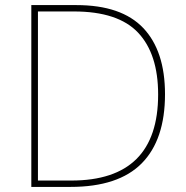

<svg xmlns="http://www.w3.org/2000/svg" viewBox="-20 -734 732 754"><path d="M628 -364Q628 -185 536.5 -92.5Q445 0 257 0H103V-714H280Q457 -714 542.5 -624Q628 -534 628 -364ZM601 -363Q601 -522 522.5 -605.5Q444 -689 270 -689H129V-25H260Q601 -25 601 -363Z"/></svg>

Font: Noto Sans Khmer UI Thin
Style: Regular
Weight: 100
Designer: Danh Hong and the Monotype Design Team
Foundry: Monotype Imaging Inc.
Version: Version 2.002; ttfautohint (v1.8.4.7-5d5b)